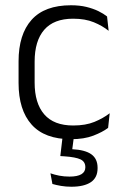

<svg xmlns="http://www.w3.org/2000/svg" viewBox="-20 -518 472 729"><path d="M249.5 10.5Q149.5 10.5 100 -45Q50.5 -100.5 50.5 -203V-285Q50.5 -387.5 100 -442.8Q149.5 -498 249.5 -498Q282 -498 307.8 -491.8Q333.5 -485.5 353.5 -475.8Q373.5 -466 386.5 -455.5L392.5 -401Q369 -420 336.2 -433.5Q303.5 -447 257.5 -447Q184.5 -447 148 -405Q111.5 -363 111.5 -284V-204.5Q111.5 -126 148 -83.8Q184.5 -41.5 258 -41.5Q305 -41.5 338.5 -55.2Q372 -69 396.5 -88L390.5 -32.5Q369.5 -16.5 334.5 -3Q299.5 10.5 249.5 10.5ZM261.5 -6 252 67 225 48Q231 48 239 48Q247 48 254 48.5Q303.5 51 327 68Q350.5 85 350.5 119V121Q350.5 156.5 324.8 173.8Q299 191 251 191Q230.5 191 211.5 187.8Q192.5 184.5 179 180.5L171.5 140Q187 145.5 205.2 149Q223.5 152.5 244 152.5Q274 152.5 289 143.5Q304 134.5 304 117.5V116.5Q304 96 285.8 87.2Q267.5 78.5 224 75.5Q219 75 215.2 75Q211.5 75 209 74.5L218.5 -6Z"/></svg>

Font: Anek Latin Light
Style: Regular
Weight: 300
Designer: Yesha Goshar
Foundry: Ek Type
Version: Version 1.003